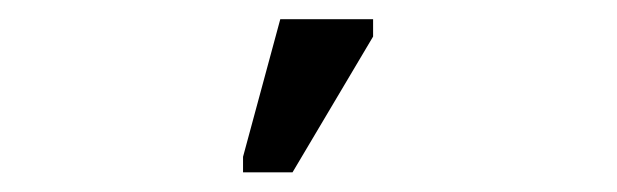

<svg xmlns="http://www.w3.org/2000/svg" viewBox="-20 -765 640 199"><path d="M231.9 -586.4V-602.5L270.5 -745.1H366.7V-727.1L283.2 -586.4Z"/></svg>

Font: Cousine
Style: Regular
Weight: 400
Monospace: yes
Designer: Steve Matteson
Foundry: Ascender Corporation
Version: Version 1.20